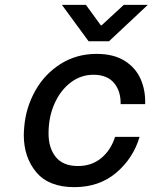

<svg xmlns="http://www.w3.org/2000/svg" viewBox="-20 -763 629 791"><path d="M78 -207Q78 -218 80 -242Q87 -321 125.5 -389.5Q164 -458 229.5 -499.5Q295 -541 378 -541Q448 -541 493.5 -512.5Q539 -484 559.5 -437Q580 -390 578 -334H477Q478 -388 449.5 -421.5Q421 -455 365 -455Q313 -455 271 -423Q229 -391 204.5 -336Q180 -281 180 -213Q180 -153 210 -116Q240 -79 301 -79Q358 -79 397.5 -112Q437 -145 454 -199H555Q529 -111 459 -51.5Q389 8 286 8Q181 8 129.5 -53.5Q78 -115 78 -207ZM334 -743 395 -659H399L490 -743H589L429 -593H345L235 -743Z"/></svg>

Font: Be Vietnam Medium
Style: Italic
Weight: 500
Italic angle: -9.444°
Designer: Gabriel Lam
Foundry: TypeRant
Version: Version 3.000